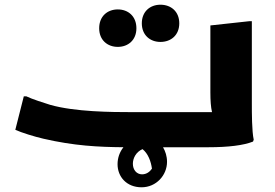

<svg xmlns="http://www.w3.org/2000/svg" viewBox="-20 -625 1168 815"><path d="M661 -447C706 -447 741 -476 741 -526C741 -576 706 -605 661 -605C617 -605 582 -576 582 -526C582 -476 617 -447 661 -447ZM480 -426C524 -426 559 -455 559 -505C559 -556 524 -585 480 -585C436 -585 401 -556 401 -505C401 -455 436 -426 480 -426ZM1049 -186V-535H1038L873 -517V-233C873 -198 875 -170 880 -149H541C455 -149 298 -150 193 -180C170 -187 114 -205 92 -216H81L45 -74C71 -62 126 -45 165 -36C295 -6 397 -1 504 0C488 20 479 45 479 72C479 125 517 170 581 170C643 170 689 119 689 62C689 38 682 17 672 0H865C949 0 1014 -8 1054 -24L1057 -32C1049 -68 1049 -146 1049 -186ZM583 115C560 115 544 96 544 70C544 47 557 20 585 8C609 27 621 61 625 91C616 104 602 115 583 115Z"/></svg>

Font: Kufam Arabic Latin Roman Bold
Style: Regular
Weight: 700
Designer: Wael Morcos & Artur Schmal
Version: Version 1.200;PS 001.200;hotconv 1.0.88;makeotf.lib2.5.64775